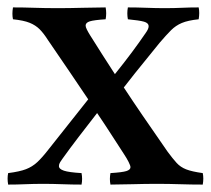

<svg xmlns="http://www.w3.org/2000/svg" viewBox="-26 -497 568 518"><path d="M272 1Q269 -14 272 -30Q304 -32 315 -35.5Q326 -39 326 -46Q326 -50 321 -60Q316 -70 308 -82Q291 -108 274 -134.5Q257 -161 236 -192Q211 -160 186.5 -128Q162 -96 142 -68Q139 -64 136 -59Q133 -54 133 -49Q133 -41 146.5 -36.5Q160 -32 194 -30Q197 -14 194 1Q169 1 142 0Q115 -1 91 -1Q65 -1 42 0Q19 1 -4 1Q-7 -16 -4 -30Q27 -34 44 -40.5Q61 -47 74.5 -59.5Q88 -72 105 -94L212 -229Q189 -263 161 -304.5Q133 -346 104 -388Q92 -407 81 -418Q70 -429 54 -435.5Q38 -442 9 -445Q6 -459 9 -477Q38 -477 66.5 -476Q95 -475 131 -475Q160 -475 198 -476Q236 -477 259 -477Q262 -461 259 -445Q228 -443 216.5 -439.5Q205 -436 205 -428Q205 -424 208.5 -417Q212 -410 217 -402Q234 -375 250.5 -349Q267 -323 284 -297Q309 -328 329.5 -355.5Q350 -383 367 -408Q375 -419 375 -426Q375 -435 362.5 -438.5Q350 -442 319 -445Q316 -461 319 -477Q343 -477 369 -476Q395 -475 418 -475Q444 -475 465 -476Q486 -477 510 -477Q513 -463 510 -445Q481 -442 464.5 -435Q448 -428 435.5 -415.5Q423 -403 405 -382Q390 -363 364.5 -332Q339 -301 308 -261Q333 -223 359 -185Q385 -147 426 -88Q440 -69 450.5 -57.5Q461 -46 476.5 -40Q492 -34 521 -30Q524 -16 521 1Q490 1 459.5 0Q429 -1 397 -1Q366 -1 330.5 0Q295 1 272 1Z"/></svg>

Font: Tiro Bangla
Style: Regular
Weight: 400
Designer: Bangla: John Hudson & Fiona Ross. Latin: John Hudson.
Foundry: Tiro Typeworks Ltd.
Version: Version 1.60